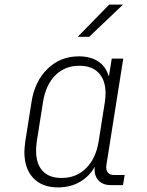

<svg xmlns="http://www.w3.org/2000/svg" viewBox="-20 -805 640 835"><path d="M522 -44 515 0H461Q426 0 407 -22Q388 -44 392 -80Q369 -38 327.5 -14Q286 10 232 10Q163 10 124.5 -31Q86 -72 86 -144Q86 -158 90 -190L117 -361Q131 -452 187 -506Q243 -560 323 -560Q374 -560 407.5 -537.5Q441 -515 452 -475H454L466 -550H516L443 -89Q442 -85 442 -78Q442 -62 450.5 -53Q459 -44 475 -44ZM436 -361Q439 -382 439 -400Q439 -456 409.5 -487.5Q380 -519 325 -519Q262 -519 220.5 -477.5Q179 -436 167 -361L140 -190Q137 -168 137 -149Q137 -92 165.5 -61.5Q194 -31 248 -31Q312 -31 354.5 -73.5Q397 -116 409 -190ZM368 -645H318L455 -785H515Z"/></svg>

Font: JetBrains Mono Extra Light
Style: Italic
Weight: 200
Italic angle: -9°
Monospace: yes
Designer: Philipp Nurullin, Konstantin Bulenkov
Foundry: JetBrains
Version: 2.002